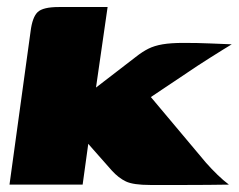

<svg xmlns="http://www.w3.org/2000/svg" viewBox="-20 -525 679 546"><path d="M7 0 67 -436Q72 -476 87 -490.5Q102 -505 147 -505H286L253 -276L366 -363Q385 -378 402 -386.5Q419 -395 442.5 -399Q466 -403 502 -403Q543 -403 577 -401.5Q611 -400 639 -399Q632 -395 614.5 -384Q597 -373 577 -360.5Q557 -348 542 -338L409 -249L566 -62Q582 -44 598.5 -28Q615 -12 631 0Q570 1 511.5 1Q453 1 407 1Q359 1 338 -9Q317 -19 298 -40L245 -100L231 -116L215 0Z"/></svg>

Font: Genos Black
Style: Italic
Weight: 900
Italic angle: -8°
Version: Version 1.010